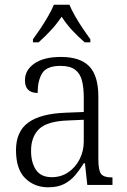

<svg xmlns="http://www.w3.org/2000/svg" viewBox="-20 -786 541 816"><path d="M185 10Q126 10 87 -28.5Q48 -67 48 -148Q48 -227 100 -265Q152 -303 259 -307L336 -310V-372Q336 -413 328.5 -443Q321 -473 299.5 -489.5Q278 -506 237 -506Q179 -506 159.5 -475Q140 -444 140 -391Q86 -391 86 -445Q86 -488 126 -516Q166 -544 239 -544Q321 -544 359.5 -504Q398 -464 398 -375V-111Q398 -62 409.5 -47Q421 -32 454 -32H458V0H351L341 -92H336Q320 -66 300.5 -42.5Q281 -19 253.5 -4.5Q226 10 185 10ZM200 -33Q240 -33 270.5 -54Q301 -75 318.5 -109.5Q336 -144 336 -185V-277L269 -274Q181 -271 146.5 -238Q112 -205 112 -145Q112 -95 133 -64Q154 -33 200 -33ZM120 -619Q134 -638 151.5 -664Q169 -690 184.5 -717Q200 -744 209 -766H275Q284 -744 299.5 -717Q315 -690 332.5 -664Q350 -638 364 -619V-606H340Q310 -632 286 -658Q262 -684 242 -715Q221 -684 197 -658Q173 -632 144 -606H120Z"/></svg>

Font: Noto Serif Ethiopic SemiCondensed Light
Style: Regular
Weight: 300
Width: 4
Designer: Monotype Design Team
Foundry: Monotype Imaging Inc.
Version: Version 2.102; ttfautohint (v1.8.4.7-5d5b)